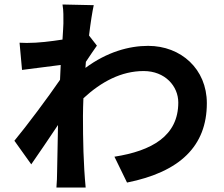

<svg xmlns="http://www.w3.org/2000/svg" viewBox="-20 -791 996 854"><path d="M376 -633C383 -692 391 -741 397 -768L258 -771C263 -743 262 -714 262 -687C262 -677 260 -650 258 -615C206 -607 152 -600 99 -600C89 -600 78 -601 67 -601L78 -480C132 -487 205 -496 250 -502L247 -436C193 -357 98 -230 44 -165L119 -60C151 -106 198 -175 238 -235C236 -155 236 -100 234 -27C234 -11 233 23 231 43H361C351 -63 349 -169 349 -275C349 -300 350 -327 351 -354C430 -427 519 -475 619 -475C714 -475 773 -408 773 -335C773 -186 655 -120 489 -94L545 21C780 -26 900 -141 900 -332C900 -484 785 -587 639 -587C554 -587 456 -560 360 -489C361 -498 361 -507 362 -516C379 -541 399 -572 411 -588Z"/></svg>

Font: Kinto Sans
Style: Bold
Weight: 700
Designer: Authors: Ryoko NISHIZUKA  (kana & ideographs); Paul D. Hunt (Latin, Greek & Cyrillic); Wenlong ZHANG  (bopomofo); Sandol
Foundry: Adobe Systems Incorporated, ookami Inc.
Version: Version 0.001